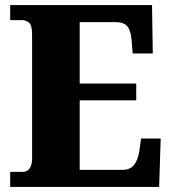

<svg xmlns="http://www.w3.org/2000/svg" viewBox="-20 -734 674 754"><path d="M20 0V-59H68Q87 -59 96.5 -73Q106 -87 106 -110V-599Q106 -636 93.5 -645.5Q81 -655 66 -655H20V-714H577L580 -524H501L497 -574Q494 -613 480.5 -630Q467 -647 434 -647H293V-406H515V-340H293V-67H461Q492 -67 507 -87Q522 -107 527 -140L534 -190H611L605 0Z"/></svg>

Font: Noto Serif Hebrew SemiCondensed Black
Style: Regular
Weight: 900
Width: 4
Designer: Monotype Design Team
Foundry: Monotype Imaging Inc.
Version: Version 2.004; ttfautohint (v1.8.4.7-5d5b)